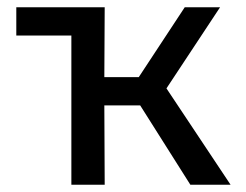

<svg xmlns="http://www.w3.org/2000/svg" viewBox="-20 -510 680 530"><path d="M177 0V-412H25V-490H269L268 -297H363L490 -490H587.5L439.5 -266L616.5 0H505.5L367 -219H268L269 0Z"/></svg>

Font: Geologica Light
Style: Regular
Weight: 300
Designer: Sindre Bremnes, Frode Helland
Foundry: Monokrom Skriftforlag AS
Version: Version 1.010; ttfautohint (v1.8.4.7-5d5b);gftools[0.9.28]